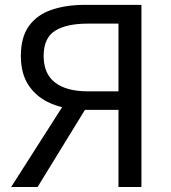

<svg xmlns="http://www.w3.org/2000/svg" viewBox="-20 -753 690 773"><path d="M457 0V-310.8H305.7Q238.7 -313.6 183.8 -337Q129 -360.4 96.5 -407.5Q64 -454.7 64 -527.7Q64 -603.7 96.8 -648.8Q129.6 -693.9 187.9 -713.6Q246.2 -733.4 320.3 -733.4H549.4V0ZM333.7 -385.3H457V-657.9H333.7Q247.7 -657.9 201.7 -629.1Q155.7 -600.2 155.7 -527.7Q155.7 -456.2 201.7 -420.7Q247.7 -385.3 333.7 -385.3ZM24.8 0 264.4 -375.3 337.2 -335.4 131.2 0Z"/></svg>

Font: Noto Sans SC Thin
Style: Regular
Weight: 100
Designer: Ryoko NISHIZUKA 西塚涼子 (kana, bopomofo & ideographs); Paul D. Hunt (Latin, Greek & Cyrillic); Sandoll Communications 산돌커뮤니
Foundry: Adobe
Version: Version 2.004-H2;hotconv 1.0.118;makeotfexe 2.5.65603